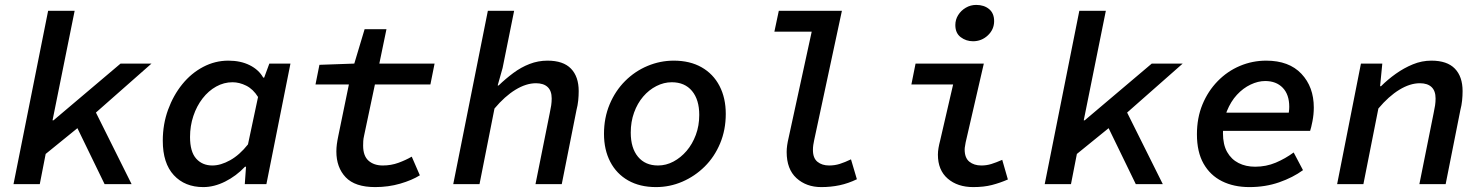

<svg xmlns="http://www.w3.org/2000/svg" viewBox="-20 -750 6040 782"><path d="M35 0 176 -706H284L194 -260H198L471 -491H597L336 -261L166 -123L142 0ZM288 -243 359 -315 516 0H406Z M808 12Q733 12 688 -36.5Q643 -85 643 -177Q643 -244 664.5 -303Q686 -362 722.5 -407Q759 -452 807.5 -477.5Q856 -503 910 -503Q960 -503 997 -484.5Q1034 -466 1052 -434H1056L1077 -491H1163L1065 0H977L982 -71H978Q942 -33 897 -10.5Q852 12 808 12ZM845 -76Q879 -76 917.5 -97.5Q956 -119 990 -162L1031 -355Q1011 -387 983 -401Q955 -415 927 -415Q892 -415 860.5 -397.5Q829 -380 805 -349Q781 -318 767.5 -277.5Q754 -237 754 -192Q754 -132 779 -104Q804 -76 845 -76Z M1508 12Q1426 12 1388 -28Q1350 -68 1350 -133Q1350 -148 1352 -163Q1354 -178 1358 -197L1401 -406H1265L1281 -486L1423 -491L1465 -631H1554L1525 -491H1750L1733 -406H1507L1463 -198Q1460 -185 1459.5 -175.5Q1459 -166 1459 -157Q1459 -115 1481 -95.5Q1503 -76 1539 -76Q1573 -76 1603 -87Q1633 -98 1657 -112L1690 -36Q1658 -16 1610 -2Q1562 12 1508 12Z M1826 0 1967 -706H2074L2027 -473L2007 -402H2011Q2039 -429 2070.5 -452.5Q2102 -476 2137 -489.5Q2172 -503 2210 -503Q2274 -503 2305.5 -470.5Q2337 -438 2337 -379Q2337 -360 2335 -340.5Q2333 -321 2328 -302L2268 0H2161L2219 -289Q2223 -307 2225 -321Q2227 -335 2227 -349Q2227 -380 2210.5 -395.5Q2194 -411 2163 -411Q2123 -411 2079.5 -384.5Q2036 -358 1994 -308L1933 0Z M2652 12Q2586 12 2538.5 -15Q2491 -42 2465.5 -91Q2440 -140 2440 -205Q2440 -270 2463 -325Q2486 -380 2526 -420Q2566 -460 2617.5 -481.5Q2669 -503 2724 -503Q2790 -503 2837.5 -476Q2885 -449 2910.5 -400Q2936 -351 2936 -286Q2936 -221 2913 -166Q2890 -111 2850 -71.5Q2810 -32 2759 -10Q2708 12 2652 12ZM2660 -76Q2693 -76 2723 -92Q2753 -108 2776.5 -135.5Q2800 -163 2814 -200.5Q2828 -238 2828 -282Q2828 -344 2798.5 -379.5Q2769 -415 2716 -415Q2684 -415 2653.5 -399.5Q2623 -384 2599.5 -356.5Q2576 -329 2562.5 -291.5Q2549 -254 2549 -210Q2549 -147 2578.5 -111.5Q2608 -76 2660 -76Z M3325 12Q3264 12 3224 -24.5Q3184 -61 3184 -131Q3184 -144 3186 -158Q3188 -172 3192 -189L3286 -621H3134L3152 -706H3409L3296 -179Q3294 -170 3292.5 -160Q3291 -150 3291 -139Q3291 -106 3309.5 -91Q3328 -76 3357 -76Q3380 -76 3400.5 -82.5Q3421 -89 3446 -101L3470 -20Q3435 -3 3399.5 4.5Q3364 12 3325 12Z M3944 12Q3880 12 3840 -22.5Q3800 -57 3800 -120Q3800 -133 3802.5 -147.5Q3805 -162 3809 -177L3862 -406H3692L3709 -491H3987L3913 -170Q3912 -162 3910.5 -155Q3909 -148 3909 -141Q3909 -107 3928 -91.5Q3947 -76 3977 -76Q3998 -76 4017.5 -82Q4037 -88 4062 -99L4085 -19Q4053 -5 4020 3.5Q3987 12 3944 12ZM3943 -582Q3915 -582 3893 -598.5Q3871 -615 3871 -648Q3871 -670 3882.5 -688.5Q3894 -707 3913.5 -718.5Q3933 -730 3956 -730Q3988 -730 4008.5 -713Q4029 -696 4029 -664Q4029 -630 4003.5 -606Q3978 -582 3943 -582Z M4235 0 4376 -706H4484L4394 -260H4398L4671 -491H4797L4536 -261L4366 -123L4342 0ZM4488 -243 4559 -315 4716 0H4606Z M5069 12Q5005 12 4957 -12Q4909 -36 4882 -83.5Q4855 -131 4855 -203Q4855 -270 4877.5 -324.5Q4900 -379 4939.5 -419.5Q4979 -460 5030 -481.5Q5081 -503 5137 -503Q5230 -503 5280.5 -449.5Q5331 -396 5331 -312Q5331 -284 5325.5 -256Q5320 -228 5316 -217H4936L4948 -291H5261L5225 -273Q5228 -283 5229.5 -294Q5231 -305 5231 -315Q5231 -365 5204.5 -392.5Q5178 -420 5133 -420Q5104 -420 5073.5 -405.5Q5043 -391 5018 -364Q4993 -337 4977 -297.5Q4961 -258 4961 -208Q4961 -161 4978 -131Q4995 -101 5024.5 -86Q5054 -71 5092 -71Q5137 -71 5176 -87.5Q5215 -104 5249 -129L5287 -57Q5246 -27 5190 -7.5Q5134 12 5069 12Z M5426 0 5523 -491H5610L5601 -399H5605Q5632 -426 5665 -449.5Q5698 -473 5734.5 -488Q5771 -503 5810 -503Q5874 -503 5905.5 -470.5Q5937 -438 5937 -379Q5937 -360 5935 -340.5Q5933 -321 5928 -302L5868 0H5761L5819 -289Q5823 -307 5825 -321Q5827 -335 5827 -349Q5827 -380 5810.5 -395.5Q5794 -411 5763 -411Q5723 -411 5679.5 -384.5Q5636 -358 5594 -308L5533 0Z"/></svg>

Font: Source Code Pro ExtraLight SemiBold
Style: Italic
Weight: 600
Italic angle: -11°
Monospace: yes
Version: Version 1.016;hotconv 1.0.116;makeotfexe 2.5.65601